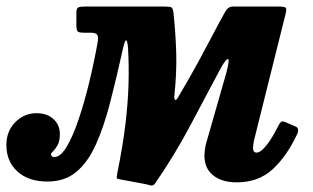

<svg xmlns="http://www.w3.org/2000/svg" viewBox="-62 -540 958 587"><path d="M810.5 -495 716 -116.5Q714.5 -111.5 713 -101.8Q711.5 -92 711.5 -88Q711.5 -73.5 722.5 -73.5Q735 -73.5 752.5 -95.5Q770 -117.5 789 -155.5Q793 -164 797 -167.2Q801 -170.5 809.5 -167L841 -153.5Q854.5 -148.5 846.5 -130Q815 -62.5 771.5 -22.5Q728 17.5 662 17.5Q616.5 17.5 589.8 -3.8Q563 -25 563 -64.5Q563 -70.5 564.5 -82.8Q566 -95 569 -104.5L630 -317.5Q642 -364 633.2 -359.2Q624.5 -354.5 607 -320.5Q564.5 -241 518.2 -153.5Q472 -66 412 21Q406.5 28.5 399 27Q391.5 25.5 383.5 23L300 7.5Q294.5 6 294.8 2Q295 -2 296.5 -10Q314 -96.5 321.8 -163Q329.5 -229.5 331 -284.5Q332.5 -339.5 329.5 -391Q328 -415 324 -416.5Q320 -418 314.5 -394Q294 -301 274.5 -225.8Q255 -150.5 230.5 -96.8Q206 -43 170.8 -14Q135.5 15 83 15Q25 15 -8.8 -15.8Q-42.5 -46.5 -42.5 -96.5Q-42.5 -139 -15.2 -166.5Q12 -194 49.5 -194Q81.5 -194 101.2 -176.2Q121 -158.5 121 -130Q121 -108.5 114.2 -96.5Q107.5 -84.5 100.8 -78.2Q94 -72 94 -68.5Q94 -60 104.5 -60Q123 -60 141.8 -91.2Q160.5 -122.5 178 -174Q195.5 -225.5 210.5 -287.2Q225.5 -349 236.5 -410.5Q239.5 -427 235.2 -433.5Q231 -440 215.5 -440H194Q178.5 -440 175 -444.5Q171.5 -449 171.5 -465V-500Q171.5 -514.5 177.2 -517.2Q183 -520 196.5 -520H440.5Q457.5 -520 462 -517.5Q466.5 -515 468.5 -500Q475 -437.5 476.8 -377.2Q478.5 -317 471 -247Q470 -238.5 473 -235.2Q476 -232 481.5 -241Q518.5 -303.5 542.5 -347.5Q566.5 -391.5 585.5 -428Q604.5 -464.5 626.5 -504Q635.5 -520 649.5 -520H789Q808.5 -520 811.8 -516Q815 -512 810.5 -495Z"/></svg>

Font: Besley* Narrow
Style: Bold Italic
Weight: 700
Width: 4
Italic angle: -13°
Designer: Owen Earl
Foundry: indestructible type*
Version: Version 3.000; ttfautohint (v1.8.3)